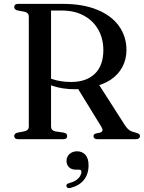

<svg xmlns="http://www.w3.org/2000/svg" viewBox="-20 -720 744 993"><path d="M634 -461.5Q634 -412.5 612.5 -372.8Q591 -333 551.5 -307Q512 -281 458.5 -271Q442.5 -268 428 -265.2Q413.5 -262.5 399 -260.5Q384.5 -258.5 367 -258.5Q335 -258.5 305.8 -263Q276.5 -267.5 251.8 -276Q227 -284.5 209.5 -296.5L213.5 -329.5Q228.5 -318.5 250 -311Q271.5 -303.5 296.8 -299.8Q322 -296 347.5 -296Q426 -296 470.2 -338.2Q514.5 -380.5 514.5 -461Q514.5 -520.5 488.2 -566.8Q462 -613 413.8 -639.2Q365.5 -665.5 300 -665.5H244V-66Q244 -55.5 249.5 -49.2Q255 -43 266 -40.5L310.5 -34Q320.5 -31.5 324 -27.2Q327.5 -23 327.5 -16Q327.5 0 306 0H75Q64 0 58.8 -4.5Q53.5 -9 53.5 -16Q53.5 -29.5 70.5 -34L105 -40.5Q117 -43 123 -49.2Q129 -55.5 129 -66V-634.5Q129 -644.5 123 -650.8Q117 -657 105 -659.5L70.5 -666Q53.5 -670.5 53.5 -684Q53.5 -691.5 58.8 -695.8Q64 -700 75 -700H303Q409 -700 483 -669.5Q557 -639 595.5 -585Q634 -531 634 -461.5ZM375 -274.5 488 -288 627.5 -70Q637.5 -55 648.8 -47Q660 -39 678.5 -35Q694 -31 699 -27Q704 -23 704 -16Q704 -9 698.2 -4.5Q692.5 0 681 0H485.5Q463.5 0 463.5 -16Q463.5 -21 466.8 -24.5Q470 -28 477 -30L497 -34Q508.5 -37.5 510 -44.8Q511.5 -52 504 -64.5ZM373.5 157.5Q349 157.5 336.5 144.5Q324 131.5 324 112.5Q324 90 339.8 76.2Q355.5 62.5 378.5 62.5Q405 62.5 421.5 80.5Q438 98.5 438 135Q438 180.5 414 210.5Q390 240.5 344 252Q335.5 254 330.5 251.8Q325.5 249.5 324 244Q322 238.5 325 234Q328 229.5 335.5 228Q358 222 372.5 212.5Q387 203 394 191.2Q401 179.5 401 168.5Q401 157.5 389 157.5Z"/></svg>

Font: Fraunces 36pt
Style: Regular
Weight: 400
Version: Version 1.000;[b76b70a41]